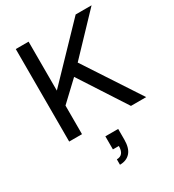

<svg xmlns="http://www.w3.org/2000/svg" viewBox="-227 -813 1117 1233"><g transform="rotate(-30 331.0 -197.0)"><path d="M86 0V-686H181V-323L530 -686H648L387 -412L657 0H544L321 -344L181 -212V0ZM294 292V252Q348 252 348 184H304V87H399V166Q399 230 371 261Q343 292 294 292Z"/></g></svg>

Font: Archivo
Style: Regular
Weight: 400
Designer: Hector Gatti
Foundry: Omnibus-Type
Version: Version 2.001